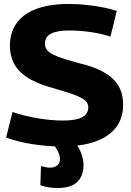

<svg xmlns="http://www.w3.org/2000/svg" viewBox="-20 -730 661 970"><path d="M570 -675 538 -545Q518 -552 492 -558Q466 -564 438 -568Q410 -572 382 -574Q354 -576 328 -576Q269 -576 238 -560Q207 -544 207 -510Q207 -492 217 -478.5Q227 -465 249 -454Q271 -443 306 -432Q341 -421 390 -408Q443 -395 482.5 -376.5Q522 -358 548.5 -333.5Q575 -309 588.5 -276.5Q602 -244 602 -201Q602 -133 566 -86Q530 -39 460 -14.5Q390 10 288 10Q254 10 218 7Q182 4 145.5 -1.5Q109 -7 75 -15.5Q41 -24 11 -35L43 -164Q73 -154 105 -146Q137 -138 170 -132.5Q203 -127 235.5 -124Q268 -121 297 -121Q342 -121 370.5 -128.5Q399 -136 412.5 -151Q426 -166 426 -188Q426 -207 412.5 -220Q399 -233 372 -244.5Q345 -256 304.5 -268Q264 -280 211 -296Q166 -311 132.5 -330Q99 -349 76 -373.5Q53 -398 41.5 -430Q30 -462 30 -502Q30 -547 47.5 -585Q65 -623 100.5 -651Q136 -679 193 -694.5Q250 -710 328 -710Q374 -710 419.5 -705Q465 -700 504 -692Q543 -684 570 -675ZM187 109Q201 113 212.5 115Q224 117 233 117Q256 117 269.5 105.5Q283 94 283 72Q283 61 278 47.5Q273 34 264.5 20Q256 6 244 -6H362Q374 8 383 27Q392 46 397 66Q402 86 402 105Q402 136 389.5 162.5Q377 189 348.5 204.5Q320 220 271 220Q252 220 230 217Q208 214 184 206Z"/></svg>

Font: Georama ExtraCondensed Thin
Style: Bold
Weight: 700
Version: Version 1.001